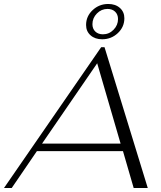

<svg xmlns="http://www.w3.org/2000/svg" viewBox="-57 -948 814 968"><path d="M563 -186H129L2 0H-37L453 -710H470L688 0H617ZM551 -224 433 -629 155 -224ZM377 -822Q377 -866 410 -897Q443 -928 489 -928Q525 -928 547.5 -908Q570 -888 570 -856Q570 -812 537 -781Q504 -750 458 -750Q422 -750 399.5 -770Q377 -790 377 -822ZM538 -852Q538 -875 523.5 -889Q509 -903 485 -903Q454 -903 431.5 -880Q409 -857 409 -826Q409 -803 423.5 -789Q438 -775 462 -775Q493 -775 515.5 -798Q538 -821 538 -852Z"/></svg>

Font: Fahkwang ExtraLight
Style: Italic
Weight: 275
Italic angle: -10°
Designer: Suppakit Chalermlarp | Katatrad Co.,Ltd.
Foundry: Cadson Demak Co.,Ltd.
Version: Version 1.000; ttfautohint (v1.6)